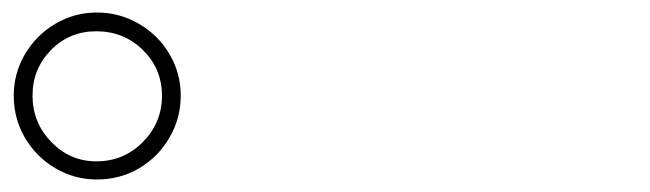

<svg xmlns="http://www.w3.org/2000/svg" viewBox="-20 -858 1040 307"><path d="M269 -705Q269 -669 251 -638Q233 -607 202.5 -589Q172 -571 135 -571Q99 -571 68.5 -589Q38 -607 20 -637.5Q2 -668 2 -705Q2 -741 20 -771.5Q38 -802 68.5 -820Q99 -838 135 -838Q171 -838 202 -820Q233 -802 251 -771.5Q269 -741 269 -705ZM32 -705Q32 -662 62 -631Q92 -600 134 -600Q178 -600 208.5 -631Q239 -662 239 -705Q239 -748 208.5 -778Q178 -808 134 -808Q91 -808 61.5 -778Q32 -748 32 -705Z"/></svg>

Font: LINE Seed JP_TTF Thin
Style: Regular
Weight: 250
Designer: LY Corporation & Fontrix & Fontworks
Version: Version 1.008